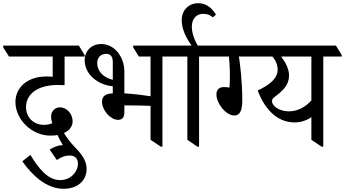

<svg xmlns="http://www.w3.org/2000/svg" viewBox="-59 -907 2147 1195"><path d="M337 268C421 268 480 220 480 144C480 100 458 61 410 12C382 -17 359 -46 339 -79C380 -97 393 -128 393 -152C393 -199 356 -239 314 -239C282 -239 259 -214 259 -181C259 -169 261 -155 267 -141C254 -134 237 -130 214 -130C148 -130 103 -178 103 -240C103 -321 174 -378 300 -378C308 -378 326 -378 343 -377V-555H468V-564L432 -623H-39V-612L-3 -555H269V-429C256 -430 243 -431 229 -431C114 -431 37 -364 37 -272C37 -213 67 -160 105 -124C144 -87 198 -63 255 -63C272 -63 288 -64 299 -67C308 -46 319 -25 332 -4C302 -3 276 8 250 24L295 89C327 67 349 61 374 61C407 61 426 79 426 111C426 165 378 214 316 214C237 214 180 139 130 57L80 97C142 185 230 268 337 268Z M676 -161C703 -161 715 -178 715 -207V-251C720 -251 725 -251 730 -251C788 -251 845 -250 878 -248V-37L942 6H952V-555H1067V-564L1031 -623H770V-612L805 -555H878V-308C841 -314 779 -322 715 -326V-463C715 -551 655 -633 571 -633C508 -633 468 -588 468 -532C468 -442 553 -378 643 -370V-326C603 -324 576 -312 576 -274C576 -221 628 -161 676 -161ZM546 -515C546 -548 568 -572 602 -572C630 -572 643 -553 643 -522V-410C576 -427 546 -470 546 -515Z M1170 6H1180V-555H1296V-564L1260 -623H990V-613L1026 -555H1107V-37Z M1176 -616C1154 -652 1135 -697 1135 -741C1135 -790 1163 -821 1206 -821C1228 -821 1249 -814 1266 -799L1285 -816C1263 -852 1230 -887 1175 -887C1113 -887 1072 -841 1072 -782C1072 -725 1098 -673 1138 -616Z M1400 -188C1432 -188 1449 -216 1449 -281C1449 -395 1436 -503 1428 -555H1554V-564L1519 -623H1218V-612L1254 -555H1366C1371 -500 1372 -460 1372 -426C1372 -408 1371 -378 1369 -362C1360 -364 1348 -365 1334 -365C1303 -365 1288 -347 1288 -319C1288 -263 1347 -188 1400 -188Z M1775 -145C1814 -145 1851 -158 1879 -178V-37L1943 6H1953V-555H2068V-564L2032 -623H1477V-612L1513 -555H1637C1655 -533 1669 -507 1669 -473C1669 -421 1623 -380 1545 -344C1585 -235 1661 -145 1775 -145ZM1662 -236C1644 -247 1634 -263 1634 -278C1634 -287 1638 -293 1647 -301C1707 -346 1740 -380 1740 -438C1740 -477 1718 -520 1691 -555H1879V-282C1842 -240 1792 -214 1739 -214C1707 -214 1681 -223 1662 -236Z"/></svg>

Font: Noto Serif Devanagari SemiCondensed
Style: Regular
Weight: 400
Width: 4
Designer: Universal Thirst, Indian Type Foundry and the Monotype Design Team
Foundry: Monotype Imaging Inc.
Version: Version 2.004